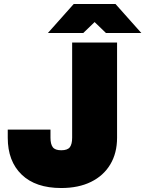

<svg xmlns="http://www.w3.org/2000/svg" viewBox="-20 -934 731 966"><path d="M19 -241V-282H234V-241Q234 -209 245.5 -193.5Q257 -178 288 -178Q320 -178 331.5 -193.5Q343 -209 343 -241V-720H569V-241Q569 -164 535 -107Q501 -50 438 -19Q375 12 288 12Q159 12 89 -55.5Q19 -123 19 -241ZM691 -768H513L456 -823L399 -768H221L351 -914H561Z"/></svg>

Font: Aspekta 1000
Style: Regular
Weight: 1000
Designer: Ivo Dolenc
Version: Version 2.000